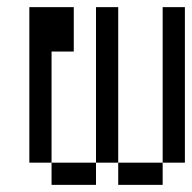

<svg xmlns="http://www.w3.org/2000/svg" viewBox="-20 -520 540 540"><path d="M125 -62.5V0H250V-62.5ZM125 -62.5V-375H187.5Q187.5 -375 187.5 -500H62.5V-62.5ZM250 -62.5H312.5V0H437.5V-62.5H312.5V-500H250ZM437.5 -62.5H500V-500H437.5Z"/></svg>

Font: Unifont
Style: Regular
Weight: 500
Version: Version 15.1.04